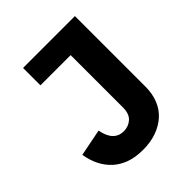

<svg xmlns="http://www.w3.org/2000/svg" viewBox="-197 -820 953 953"><g transform="rotate(-45 279.5 -343.5)"><path d="M486 -698V-202Q486 -154 470.5 -114.5Q455 -75 425 -47.5Q395 -20 352.5 -4.5Q310 11 256 11Q204 11 164.5 -3Q125 -17 96.5 -43Q68 -69 50 -105Q32 -141 25 -185L167 -213Q184 -122 254 -122Q287 -122 310.5 -143Q334 -164 334 -209V-576H122V-698Z"/></g></svg>

Font: IBM Plex Sans Thai
Style: Bold
Weight: 700
Designer: Mike Abbink, Paul van der Laan, Pieter van Rosmalen, Ben Mitchell, Mark Frömberg
Foundry: Bold Monday
Version: Version 1.2